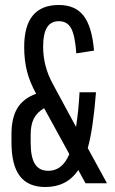

<svg xmlns="http://www.w3.org/2000/svg" viewBox="-20 -735 461 770"><path d="M162 15Q93 15 59.5 -29Q26 -73 26 -164V-196Q26 -262 49.5 -301Q73 -340 125 -359Q100 -404 88.5 -448Q77 -492 77 -547Q77 -715 216 -715Q282 -715 315.5 -671.5Q349 -628 357 -532L286 -521Q281 -592 265.5 -621Q250 -650 216 -650Q184 -650 168.5 -625Q153 -600 153 -547Q153 -469 192 -398L285 -226Q290 -258 293.5 -293Q297 -328 299 -365H365Q359 -290 351 -235.5Q343 -181 332 -141L409 0H323L294 -53Q248 15 162 15ZM174 -50Q230 -50 258 -117L157 -301Q129 -285 116 -260Q103 -235 103 -196V-163Q103 -105 120 -77.5Q137 -50 174 -50Z"/></svg>

Font: Pathway Gothic One
Style: Regular
Weight: 400
Version: Version 1.003; ttfautohint (v1.8.4.7-5d5b);gftools[0.9.26]